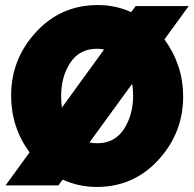

<svg xmlns="http://www.w3.org/2000/svg" viewBox="-20 -734 769 760"><path d="M517 -710H727L631 -578Q705 -476 705 -352Q705 -208 607 -101Q509 6 363 6Q292 6 228 -23L211 0H2L97 -131Q24 -230 24 -356Q24 -500 122.5 -607Q221 -714 367 -714Q438 -714 499 -686ZM507 -356Q507 -382 503 -402L334 -170Q349 -167 365 -167Q434 -167 470.5 -223Q507 -279 507 -356ZM222 -354Q222 -330 225 -308L392 -538Q378 -541 364 -541Q295 -541 258.5 -486Q222 -431 222 -354Z"/></svg>

Font: Raleway
Style: Heavy
Weight: 900
Designer: Matt McInerney, Pablo Impallari, Rodrigo Fuenzalida
Foundry: Matt McInerney, Pablo Impallari, Rodrigo Fuenzalida
Version: Version 2.001